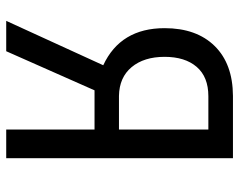

<svg xmlns="http://www.w3.org/2000/svg" viewBox="-94 -656 751 602"><g transform="rotate(90 281.0 -355.5)"><path d="M158.7 -496.6Q158.7 -432.1 190.9 -393.3Q223.1 -354.5 281.2 -353.5H386.7V-633.8H282.2Q221.7 -633.8 190.2 -597.2Q158.7 -560.5 158.7 -496.6ZM386.7 0V-276.9H263.7L141.1 0H45.9L185.1 -304.2Q68.8 -358.4 68.8 -496.6Q68.8 -596.7 124.8 -653.6Q180.7 -710.4 281.2 -710.9H476.6V0Z"/></g></svg>

Font: MAUL Condensed
Style: Condensed Regular
Weight: 400
Designer: MAUL
Version: Version 1.0; 2020; ttfautohint (v1.8.3)